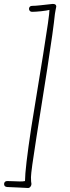

<svg xmlns="http://www.w3.org/2000/svg" viewBox="-120 -606 348 959"><path d="M161.1 -573.2Q161.1 -572.3 158 -557.9Q154.8 -543.5 154.3 -536.6Q147 -462.4 116.2 -263.2Q89.4 -93.3 62 79.6Q34.7 252.4 34.7 278.8Q34.7 293 35.4 300.3Q36.1 307.6 37.1 313Q37.1 319.8 32.2 326.4Q27.3 333 20 333Q12.7 333 -27.3 330.6Q-67.4 328.1 -84.5 328.1Q-99.6 326.7 -99.6 313Q-99.6 307.1 -95.7 302.7Q-91.8 298.3 -84.5 298.3Q-77.1 298.3 -55.9 299.1Q-34.7 299.8 -21.5 300.3Q-13.7 300.3 -7.1 300Q-0.5 299.8 4.9 298.3Q4.9 237.8 36.1 31.7Q41 -0.5 95.7 -335Q127.4 -531.7 127 -556.6Q115.2 -553.2 86.2 -550Q57.1 -546.9 40 -546.9Q33.2 -546.9 29.1 -551.3Q24.9 -555.7 24.9 -562Q24.9 -567.9 28.8 -572.3Q32.7 -576.7 40 -576.7Q56.6 -576.7 81.5 -579.6Q141.1 -586.4 143.1 -586.4Q161.1 -586.9 161.1 -573.2Z"/></svg>

Font: Shan Inle Unicode
Style: Normal
Weight: 400
Version: 2.0 Jan 1st, 2014